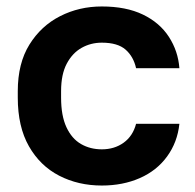

<svg xmlns="http://www.w3.org/2000/svg" viewBox="-20 -562 604 594"><path d="M295 12Q222 12 163 -18.5Q104 -49 69.5 -109.5Q35 -170 35 -260V-280Q35 -366 71 -424Q107 -482 166 -512Q225 -542 295 -542Q370 -542 422 -517Q474 -492 502.5 -448Q531 -404 535 -351H401Q393 -387 368.5 -408.5Q344 -430 295 -430Q261 -430 232.5 -414Q204 -398 186.5 -365Q169 -332 169 -280V-260Q169 -204 185.5 -168.5Q202 -133 230.5 -116.5Q259 -100 295 -100Q334 -100 362.5 -120.5Q391 -141 401 -179H535Q529 -122 497 -78Q465 -34 412.5 -11Q360 12 295 12Z"/></svg>

Font: Golos Text SemiBold
Style: Regular
Weight: 600
Designer: A.Korolkova, Vitaly Kuzmin
Foundry: ParaType Ltd
Version: Version 2.004